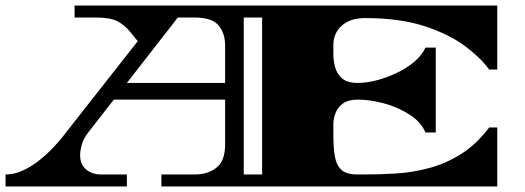

<svg xmlns="http://www.w3.org/2000/svg" viewBox="-34 -670 1887 690"><path d="M-14 0V-43Q19 -43 51 -58.5Q83 -74 110.5 -96.5Q138 -119 159 -141.5Q180 -164 192 -179.5Q204 -195 204 -195L461 -522L436 -553Q414 -580 388 -593.5Q362 -607 313 -607H234V-650H1753V-420H1724Q1692 -464 1634 -506.5Q1576 -549 1488.5 -577Q1401 -605 1277 -605Q1225 -605 1194.5 -578Q1164 -551 1164 -508V-474Q1164 -454 1170 -430Q1176 -406 1194.5 -389Q1213 -372 1252 -372Q1285 -372 1322 -382Q1359 -392 1394 -409Q1429 -426 1456 -449Q1483 -472 1495 -499H1532V-194H1495Q1479 -232 1437.5 -258.5Q1396 -285 1346 -298.5Q1296 -312 1252 -312Q1218 -312 1199 -298.5Q1180 -285 1172 -264.5Q1164 -244 1164 -223V-187Q1164 -143 1169 -110.5Q1174 -78 1192 -60.5Q1210 -43 1250 -43H1275Q1329 -43 1388.5 -46.5Q1448 -50 1508 -66Q1568 -82 1623 -116.5Q1678 -151 1724 -212H1753V0H546V-43H666Q712 -43 743.5 -67Q775 -91 775 -151V-312H375L283 -194Q266 -172 260 -150.5Q254 -129 254 -112Q254 -79 275.5 -61Q297 -43 329 -43H422V0ZM666 -607H605L422 -372H775V-507Q775 -551 751 -579Q727 -607 666 -607ZM842 -43H908V-607H842Z"/></svg>

Font: Diplomata
Style: Regular
Weight: 400
Designer: Eduardo Rodriguez Tunni
Foundry: Eduardo Rodriguez Tunni
Version: Version 1.002; ttfautohint (v1.8.4.7-5d5b);gftools[0.9.23]